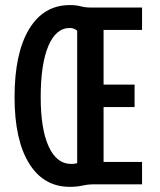

<svg xmlns="http://www.w3.org/2000/svg" viewBox="-20 -723 626 753"><path d="M253.9 9.8Q150.9 9.8 94 -82.3Q37.1 -174.3 37.1 -341.8Q37.1 -514.2 94 -608.6Q150.9 -703.1 253.9 -703.1Q278.8 -703.1 296.6 -698.2Q314.5 -693.4 336.9 -693.4H537.1V-605.5H386.2V-391.1H507.8V-303.2H386.2V-87.9H537.1V0H341.8Q324.7 0 303 4.9Q281.2 9.8 253.9 9.8ZM258.8 -80.1Q272.5 -80.1 282.7 -83V-602.5Q270.5 -613.3 253.9 -613.3Q199.2 -613.3 169.4 -542.2Q139.6 -471.2 139.6 -341.8Q139.6 -216.8 170.9 -148.4Q202.1 -80.1 258.8 -80.1Z"/></svg>

Font: Cascadia Code NF
Style: Regular
Weight: 400
Monospace: yes
Designer: Aaron Bell
Foundry: Saja Typeworks
Version: Version 2404.023; ttfautohint (v1.8.4)